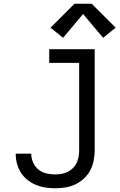

<svg xmlns="http://www.w3.org/2000/svg" viewBox="-20 -998 640 1026"><path d="M275 8Q248 8 222 4Q196 0 172 -10Q148 -20 127 -36.5Q106 -53 92 -75Q78 -97 71 -122.5Q64 -148 64 -174Q64 -175 64 -176Q64 -177 64 -177H147Q147 -177 147 -176.5Q147 -176 147 -176Q147 -152 157 -129.5Q167 -107 185.5 -92Q204 -77 227.5 -71.5Q251 -66 275 -66Q292 -66 309 -69Q326 -72 341.5 -79.5Q357 -87 369.5 -99.5Q382 -112 389.5 -127.5Q397 -143 400 -160.5Q403 -178 403 -195V-662H243V-735H486V-195Q486 -167 480.5 -139.5Q475 -112 462 -87.5Q449 -63 428.5 -44Q408 -25 383 -13Q358 -1 330 3.5Q302 8 275 8ZM531 -796 424 -923 317 -796 250 -850 378 -978H470L598 -850Z"/></svg>

Font: Iosevka Custom Extended
Style: Regular
Weight: 400
Width: 7
Monospace: yes
Designer: Belleve Invis
Foundry: Belleve Invis
Version: Version 11.2.4; ttfautohint (v1.8.4)